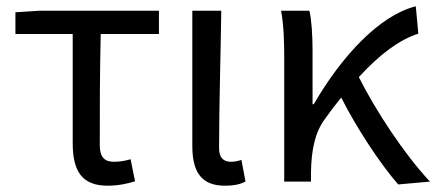

<svg xmlns="http://www.w3.org/2000/svg" viewBox="-20 -577 1386 610"><path d="M322 13C356 13 387 6 409 -1L395 -71C377 -66 360 -63 342 -63C312 -63 297 -78 297 -116C297 -226 297 -346 300 -469H485V-543H107L29 -538V-469H211V-122C211 -34 240 13 322 13Z M694 13C725 13 744 8 760 0L747 -69C735 -65 724 -63 714 -63C691 -63 676 -75 676 -106C676 -237 681 -396 683 -543H591V-113C591 -32 619 13 694 13Z M1346 0C1263 -89 1174 -225 1120 -332C1187 -405 1249 -451 1309 -470L1301 -557C1184 -528 1063 -395 977 -246H973V-416C973 -464 970 -514 963 -543H873C882 -495 883 -438 883 -394V0H968V-28C969 -99 980 -156 1013 -200C1030 -224 1047 -246 1064 -267C1115 -167 1187 -58 1245 9Z"/></svg>

Font: Noto Sans CJK SC Regular
Style: Regular
Weight: 400
Designer: Ryoko NISHIZUKA (kana & ideographs); Paul D. Hunt (Latin, Greek & Cyrillic); Wenlong ZHANG (bopomofo); Sandoll Communica
Foundry: Adobe Systems Incorporated
Version: Version 1.004;PS 1.004;hotconv 1.0.82;makeotf.lib2.5.63406